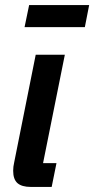

<svg xmlns="http://www.w3.org/2000/svg" viewBox="-20 -738 372 758"><path d="M102 0Q66 0 49 -15Q32 -30 32 -64Q32 -80 36 -97L121 -522H236L150 -94H203L184 0ZM95 -718H332L315 -631H77Z"/></svg>

Font: IBM Plex Sans Cond SmBld
Style: Italic
Weight: 600
Width: 3
Italic angle: -11°
Designer: Mike Abbink, Paul van der Laan, Pieter van Rosmalen
Foundry: Bold Monday
Version: Version 1.3